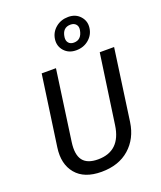

<svg xmlns="http://www.w3.org/2000/svg" viewBox="-172 -1070 1001 1191"><g transform="rotate(-20 328.0 -475.0)"><path d="M83 -224.1 148.9 -689H243.2L178.2 -225.1Q167 -145 196 -106.4Q225.1 -67.9 295.9 -67.9Q443.8 -67.9 466.8 -231L532.2 -689H627L561 -217.8Q545.9 -112.8 474.9 -50.3Q403.8 12.2 290.3 12.2Q176.8 12.2 122.3 -53Q67.9 -118.2 83 -224.1ZM419.9 -912.1Q366.7 -912.1 358.9 -851.1Q356 -828.1 367.9 -814Q379.9 -799.8 402.8 -799.8Q453.6 -799.8 463.9 -860.8Q467.8 -883.8 455.3 -897.9Q442.9 -912.1 419.9 -912.1ZM339.4 -932.9Q374 -961.9 422.9 -961.9Q471.7 -961.9 500.7 -929.4Q529.8 -897 523.9 -852.5Q518.1 -808.1 483.6 -779.1Q449.2 -750 400.1 -750Q351.1 -750 322 -782.5Q293 -814.9 298.8 -859.4Q304.7 -903.8 339.4 -932.9Z"/></g></svg>

Font: FiraSans-Italic
Style: Italic
Weight: 400
Italic angle: -8°
Designer: Carrois Corporate & Edenspiekermann AG
Foundry: Carrois Corporate GbR & Edenspiekermann AG
Version: Version 3.106;PS 003.106;hotconv 1.0.70;makeotf.lib2.5.58329